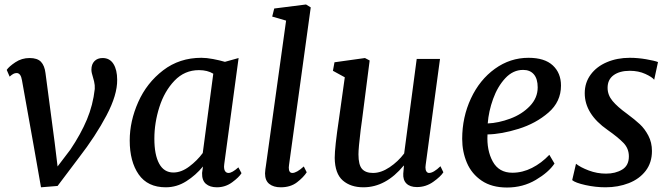

<svg xmlns="http://www.w3.org/2000/svg" viewBox="-20 -826 2987 857"><path d="M55 -500Q46 -500 39 -496Q32 -492 23 -484L10 -514Q20 -529 48.5 -548Q77 -567 112 -567Q147 -567 163 -550Q179 -533 183 -500L224 -190L237 -83L294 -158Q341 -228 368 -292.5Q395 -357 403 -429Q404 -446 400 -462.5Q396 -479 395 -481Q388 -502 388 -515Q388 -539 401.5 -553Q415 -567 438 -567Q470 -567 486.5 -540.5Q503 -514 503 -470Q504 -403 455.5 -311Q407 -219 332 -122L237 4L163 10L131 -172L78 -468Q73 -499 55 -500Z M980 -83Q980 -68 985.5 -61Q991 -54 1000 -54Q1016 -54 1044 -79L1058 -53Q1047 -35 1016.5 -12.5Q986 10 948 10Q917 10 899 -5.5Q881 -21 882 -54L886 -83Q854 -44 811.5 -17Q769 10 720 10Q639 10 599 -47.5Q559 -105 559 -199Q559 -285 597 -370.5Q635 -456 708 -512Q781 -568 879 -568Q902 -568 931 -562.5Q960 -557 984 -550L1045 -567L981 -94Q980 -90 980 -83ZM868 -513Q804 -513 759 -466Q714 -419 691.5 -348.5Q669 -278 669 -207Q669 -135 690.5 -95.5Q712 -56 754 -56Q789 -56 824.5 -82.5Q860 -109 885 -143L932 -497Q906 -513 868 -513Z M1269 -78Q1269 -54 1285 -54Q1304 -54 1336 -83L1349 -57Q1335 -35 1306 -12.5Q1277 10 1233 10Q1201 10 1182 -5Q1163 -20 1163 -52Q1163 -58 1164.5 -70Q1166 -82 1167 -87L1257 -734L1195 -752L1204 -788L1346 -806L1367 -793L1270 -89Q1269 -85 1269 -78Z M1590 -247Q1580 -165 1580 -137Q1580 -90 1596 -72Q1612 -54 1645 -54Q1681 -54 1719 -79.5Q1757 -105 1784 -141L1840 -563H1944L1880 -90L1879 -79Q1879 -67 1883.5 -60.5Q1888 -54 1895 -54Q1915 -54 1946 -84L1959 -57Q1947 -38 1914 -14.5Q1881 9 1841 9Q1810 9 1794 -7Q1778 -23 1780 -52Q1780 -50 1783 -86L1782 -87Q1702 10 1602 10Q1545 10 1510 -20.5Q1475 -51 1474 -121Q1474 -168 1493 -295L1519 -481L1466 -510L1473 -548L1609 -567L1630 -556L1596 -291Z M2243 11Q2175 11 2130 -19.5Q2085 -50 2064 -99.5Q2043 -149 2043 -206Q2043 -303 2082 -386.5Q2121 -470 2189 -519Q2257 -568 2339 -568Q2411 -568 2447.5 -534Q2484 -500 2484 -444Q2484 -372 2428 -323.5Q2372 -275 2295 -251Q2218 -227 2156 -226Q2152 -155 2179.5 -105Q2207 -55 2267 -55Q2312 -55 2354.5 -76.5Q2397 -98 2432 -135L2455 -96Q2429 -57 2371.5 -23Q2314 11 2243 11ZM2157 -275Q2205 -277 2257.5 -296.5Q2310 -316 2345 -352.5Q2380 -389 2380 -436Q2380 -474 2363 -494Q2346 -514 2315 -514Q2270 -514 2235.5 -477Q2201 -440 2181 -384.5Q2161 -329 2157 -275Z M2791 -510Q2746 -510 2719 -490.5Q2692 -471 2692 -434Q2692 -402 2714 -375.5Q2736 -349 2779 -318Q2814 -292 2836 -271.5Q2858 -251 2874 -220.5Q2890 -190 2890 -152Q2890 -100 2862 -63.5Q2834 -27 2786.5 -8.5Q2739 10 2683 10Q2638 10 2593 0Q2548 -10 2534 -22L2551 -95Q2571 -79 2608 -65Q2645 -51 2685 -51Q2727 -51 2757 -69Q2787 -87 2787 -128Q2787 -163 2763 -188Q2739 -213 2692 -246Q2590 -317 2590 -410Q2590 -457 2616.5 -493Q2643 -529 2689 -548.5Q2735 -568 2791 -568Q2827 -568 2864.5 -561.5Q2902 -555 2917 -549L2900 -470Q2891 -482 2860.5 -496Q2830 -510 2791 -510Z"/></svg>

Font: Koeln Type Serif
Style: Italic
Weight: 400
Italic angle: -8°
Designer: Eben Sorkin
Foundry: Eben Sorkin
Version: Version 2.002